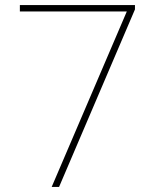

<svg xmlns="http://www.w3.org/2000/svg" viewBox="-20 -734 610 754"><path d="M183 0H212L510 -697V-714H58V-689H478Z"/></svg>

Font: Noto Sans Arabic Thin
Style: Regular
Weight: 100
Designer: Monotype Design Team, Nadine Chahine, Nizar Qandah and Khaled Hosny
Foundry: Monotype Imaging Inc.
Version: Version 2.012